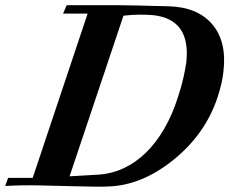

<svg xmlns="http://www.w3.org/2000/svg" viewBox="-52 -708 877 734"><path d="M779 -334Q732 -194 610 -96Q488 2 359 5Q339 6 307.5 5.5Q276 5 232 4Q125 1 108 1Q71 0 36 0.5Q1 1 -32 3L-21 -28H73L283 -656H189L203 -688H405Q423 -688 469.5 -687Q516 -686 592 -684Q704 -681 760 -614.5Q816 -548 802 -433Q798 -392 779 -334ZM628 -336Q641 -375 648.5 -408Q656 -441 660 -468Q679 -634 534 -650Q511 -652 482.5 -652Q454 -652 420 -648L214 -34L319 -40Q374 -43 421 -65Q468 -87 507 -125.5Q546 -164 576.5 -217Q607 -270 628 -336Z"/></svg>

Font: DG Didot
Style: Bold Italic
Weight: 700
Designer: David Gatwood, Takis Katsoulidis, and George D. Matthiopoulos
Foundry: David Gatwood
Version: Version 1.0